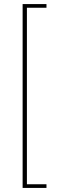

<svg xmlns="http://www.w3.org/2000/svg" viewBox="-20 -816 321 942"><path d="M208 -796V-778H112V88H208V106H91V-796Z"/></svg>

Font: Fira Sans Condensed Thin
Style: Regular
Weight: 250
Width: 3
Designer: Carrois Corporate & Edenspiekermann AG
Foundry: Carrois Corporate GbR & Edenspiekermann AG
Version: Version 4.203